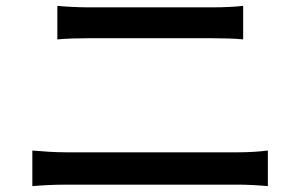

<svg xmlns="http://www.w3.org/2000/svg" viewBox="-20 -683 1040 653"><path d="M175 -663V-549C207 -552 246 -553 282 -553H703C738 -553 779 -552 807 -549V-663C780 -660 742 -658 703 -658H281C248 -658 208 -660 175 -663ZM90 -171V-50C125 -53 166 -55 203 -55H791C819 -55 858 -53 891 -50V-171C859 -167 823 -165 791 -165H203C166 -165 126 -168 90 -171Z"/></svg>

Font: Spoqa Han Sans Neo Medium
Style: Regular
Weight: 500
Designer: [Spoqa Han Sans Neo] Dong-huui Kim ___ Younghwa Kang ___ Yujin Lee ___ [Noto Sans] Ryoko NISHIZUKA ____ (kana & ideograp
Foundry: Spoqa (http://www.spoqa-han-sans.com)
Version: Version 1.100;hotconv 1.0.109;makeotfexe 2.5.65596